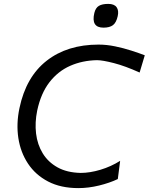

<svg xmlns="http://www.w3.org/2000/svg" viewBox="-20 -955 764 986"><path d="M382.5 11Q292 11 227.2 -22.8Q162.5 -56.5 124 -114.5Q85.5 -172.5 74.2 -246.2Q63 -320 80 -400Q113.5 -560 219.5 -643Q325.5 -726 486 -726Q527.5 -726 571 -717Q614.5 -708 654.2 -695.2Q694 -682.5 723.5 -671L697 -582.5Q623 -616 564.8 -631Q506.5 -646 478 -646Q403 -644.5 340.5 -617Q278 -589.5 234 -532.8Q190 -476 171 -387Q158.5 -326 165.2 -269.2Q172 -212.5 199.5 -167.5Q227 -122.5 275.5 -95.5Q324 -68.5 394.5 -67Q441.5 -67 495.8 -83.2Q550 -99.5 597 -129L585 -35.5Q543 -15.5 488.5 -2.2Q434 11 382.5 11ZM511.5 -813Q446.5 -813 464.5 -888.5Q471 -915 488 -925Q505 -935 536 -935Q566.5 -935 578.8 -918Q591 -901 584.5 -872Q577 -838.5 560 -825.8Q543 -813 511.5 -813Z"/></svg>

Font: Commissioner Flair
Style: Italic
Weight: 400
Italic angle: -12°
Designer: Kostas Bartsokas
Foundry: Kostas Bartsokas
Version: Version 1.000; ttfautohint (v1.8.3)